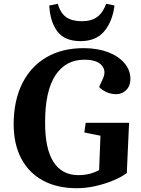

<svg xmlns="http://www.w3.org/2000/svg" viewBox="-20 -979 742 1013"><path d="M661 -331 649 -66Q621 -45 578 -27Q535 -9 484.5 2.5Q434 14 385 14Q282 14 207.5 -26Q133 -66 92.5 -142Q52 -218 52 -326Q53 -451 98 -540Q143 -629 225.5 -677Q308 -725 421 -725Q494 -725 549.5 -704Q605 -683 636.5 -646Q668 -609 668 -562Q668 -526 646 -504Q624 -482 593 -482Q568 -482 544 -492Q520 -502 503 -520L523 -564Q542 -605 516.5 -634.5Q491 -664 425 -664Q326 -664 272 -581Q218 -498 218 -336Q217 -195 262 -125Q307 -55 393 -55Q456 -55 503 -82L510 -263L425 -280L432 -331ZM285 -959Q299 -909 330 -888Q361 -867 411 -867Q463 -867 493.5 -890Q524 -913 540 -959L584 -950Q574 -867 530.5 -814.5Q487 -762 405 -762Q321 -762 282.5 -813.5Q244 -865 240 -950Z"/></svg>

Font: Literata 36pt
Style: Bold Italic
Weight: 700
Italic angle: -2°
Designer: Latin by Veronika Burian and Jose Scaglione. Greek by Irene Vlachou. Cyrillic by Vera Evstafieva
Foundry: TypeTogether
Version: Version 3.002